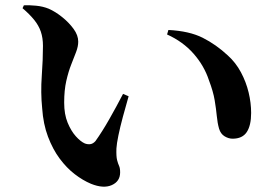

<svg xmlns="http://www.w3.org/2000/svg" viewBox="-20 -716 1040 724"><path d="M323 -23Q292 -36 261.5 -59.5Q231 -83 205 -118Q179 -153 161 -200.5Q143 -248 139 -308Q133 -367 137.5 -429.5Q142 -492 142 -543Q142 -573 134 -596.5Q126 -620 108.5 -641.5Q91 -663 65 -685L70 -696Q90 -697 116 -694.5Q142 -692 164 -683Q189 -672 214.5 -651.5Q240 -631 257.5 -607Q275 -583 275 -559Q275 -541 267 -520Q259 -499 248.5 -472.5Q238 -446 230 -411Q222 -376 222 -329Q222 -285 235 -253.5Q248 -222 266 -202Q284 -182 300 -175Q311 -171 321 -172.5Q331 -174 340 -184Q365 -219 391.5 -265.5Q418 -312 444 -362L465 -353Q454 -315 443.5 -276Q433 -237 426.5 -205.5Q420 -174 419 -156Q418 -126 421.5 -112.5Q425 -99 429 -90.5Q433 -82 433 -66Q433 -32 401.5 -18Q370 -4 323 -23ZM857 -193Q842 -193 827 -202Q812 -211 806 -231Q800 -252 797.5 -278.5Q795 -305 789.5 -338Q784 -371 768 -413Q750 -468 710 -513.5Q670 -559 610 -586L615 -603Q694 -599 744.5 -573.5Q795 -548 839 -507Q869 -480 888.5 -443.5Q908 -407 917.5 -367.5Q927 -328 927 -290Q927 -243 910.5 -218Q894 -193 857 -193Z"/></svg>

Font: Noto Serif JP ExtraLight
Style: Bold
Weight: 700
Version: Version 2.003-H1;hotconv 1.1.1;makeotfexe 2.6.0